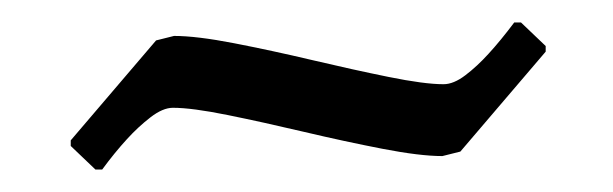

<svg xmlns="http://www.w3.org/2000/svg" viewBox="-20 -353 546 171"><path d="M65 -202 43 -223V-228L119 -317L135 -321Q155 -321 188.5 -314.5Q222 -308 258 -299.5Q294 -291 326 -284.5Q358 -278 375 -278Q384 -278 394.5 -286Q405 -294 415 -305Q426 -317 438 -333H444L466 -312V-307L390 -218L374 -214Q354 -214 320.5 -220.5Q287 -227 251 -235.5Q215 -244 183 -250.5Q151 -257 134 -257Q125 -257 114 -248.5Q103 -240 93 -229Q82 -217 71 -202Z"/></svg>

Font: Alegreya
Style: Regular
Weight: 400
Designer: Juan Pablo del Peral
Foundry: Juan Pablo del Peral
Version: Version 1.003